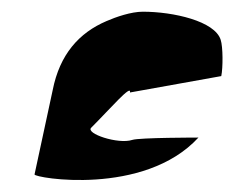

<svg xmlns="http://www.w3.org/2000/svg" viewBox="-20 -336 400 328"><path d="M39 -38C38 -32 226 0 319 -101C319 -101 218 -101 206 -97C182 -89 125 -108 136 -118C169 -151 205 -193 202 -178L358 -206C361 -220 361 -256 357 -268C347 -300 276 -316 224 -316C204 -316 178 -307 162 -300C115 -280 82 -243 70 -182Z"/></svg>

Font: Corrode
Style: Ita
Weight: 400
Designer: Mew Too
Version: Version 0.532